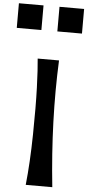

<svg xmlns="http://www.w3.org/2000/svg" viewBox="-84 -1243 596 1282"><g transform="rotate(5 213.5 -602.0)"><path d="M-11 -1039V-1204H154V-1039ZM261 -1039V-1204H426V-1039ZM140 0Q156 -151 159 -340Q162 -529 157.5 -654Q153 -779 146 -847H289Q271 -446 318 0Z"/></g></svg>

Font: OpenDyslexic
Style: Regular
Weight: 400
Designer: Abbie Gonzalez
Version: Version 0.920;hotconv 1.0.109;makeotfexe 2.5.65596